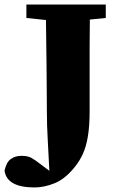

<svg xmlns="http://www.w3.org/2000/svg" viewBox="-86 -672 510 844"><path d="M30 -593V-652H379V-593L309 -586Q308 -529 308 -471.5Q308 -414 308 -355V-185Q308 -119 300.5 -73.5Q293 -28 278.5 4Q264 36 242 63Q200 115 154 133.5Q108 152 66 152Q-56 152 -66 78Q-58 41 -38.5 27Q-19 13 8 13Q35 13 51 21.5Q67 30 94 51L131 79Q128 13 124 -54Q120 -121 120 -187Q120 -221 119.5 -269.5Q119 -318 118.5 -393.5Q118 -469 116 -584Z"/></svg>

Font: Source Serif 4 Black
Style: Regular
Weight: 900
Designer: Frank Grießhammer
Foundry: Adobe
Version: Version 4.005;hotconv 1.1.0;makeotfexe 2.6.0